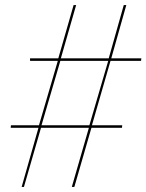

<svg xmlns="http://www.w3.org/2000/svg" viewBox="-20 -734 575 754"><path d="M65 0 131 -232H22L23 -242H133L207 -495H98V-505H209L269 -714H279L219 -505H407L466 -714H476L417 -505H535L534 -495H414L341 -242H460L459 -232H339L272 0H262L329 -232H141L74 0ZM143 -242H331L405 -495H217Z"/></svg>

Font: Noto Serif Display SemiCondensed Thin
Style: Italic
Weight: 100
Width: 4
Italic angle: -12°
Designer: Monotype Design Team
Foundry: Monotype Imaging Inc.
Version: Version 2.009